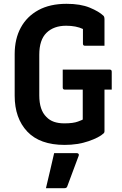

<svg xmlns="http://www.w3.org/2000/svg" viewBox="-20 -740 640 1007"><path d="M309 -375H555Q566 -375 566 -364V-270H528V-51Q528 -45 524 -41Q501 -19 444.5 0.5Q388 20 319 20Q189 20 123 -50Q57 -120 57 -238V-456Q57 -536 89 -595Q121 -654 181.5 -687Q242 -720 329 -720Q402 -720 450.5 -700Q499 -680 523 -657Q528 -651 528 -641V-500H426Q415 -500 415 -511V-588Q379 -605 327 -605Q262 -605 224 -568Q186 -531 186 -453V-240Q186 -163 223 -127Q240 -109 263.5 -101Q287 -93 317 -93Q364 -93 389 -102.5Q414 -112 414 -113V-270H320Q309 -270 309 -281ZM264 63H382Q388 63 391.5 66.5Q395 70 393 76Q377 119 363.5 155Q350 191 333 237Q332 241 328.5 244Q325 247 318 247H221Q233 197 243.5 151.5Q254 106 264 63Z"/></svg>

Font: Recursive Mn Lnr St SmB
Style: Regular
Weight: 600
Monospace: yes
Version: Version 1.079;hotconv 1.0.112;makeotfexe 2.5.65598; ttfautoh